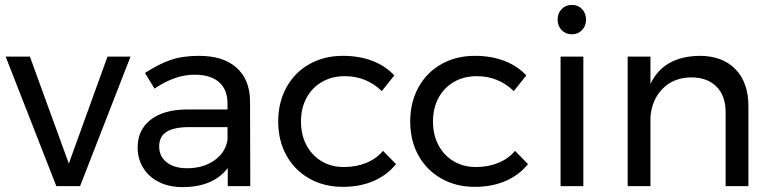

<svg xmlns="http://www.w3.org/2000/svg" viewBox="-20 -760 3151 784"><path d="M3 -529H102L261 -92L419 -529H513L307 0H210Z M910 0V-74Q851 4 725 4Q670 4 628.5 -17Q587 -38 564.5 -75Q542 -112 542 -158Q542 -229 594.5 -270.5Q647 -312 741 -313H909V-338Q909 -394 874.5 -424.5Q840 -455 774 -455Q694 -455 611 -398L572 -462Q629 -499 677.5 -515.5Q726 -532 793 -532Q892 -532 946 -483.5Q1000 -435 1001 -348L1002 0ZM909 -188V-241H754Q691 -241 660.5 -222Q630 -203 630 -162Q630 -121 661 -97Q692 -73 744 -73Q809 -73 854.5 -104.5Q900 -136 909 -188Z M1388 -449Q1336 -449 1295.5 -426Q1255 -403 1232 -361Q1209 -319 1209 -264Q1209 -209 1231.5 -167Q1254 -125 1293.5 -101.5Q1333 -78 1384 -78Q1435 -78 1476 -95Q1517 -112 1544 -144L1597 -90Q1561 -45 1505.5 -21Q1450 3 1380 3Q1303 3 1243 -31Q1183 -65 1149.5 -125.5Q1116 -186 1116 -264Q1116 -342 1149.5 -403Q1183 -464 1243 -498Q1303 -532 1380 -532Q1447 -532 1500.5 -511.5Q1554 -491 1590 -452L1539 -388Q1476 -449 1388 -449Z M1927 -449Q1875 -449 1834.5 -426Q1794 -403 1771 -361Q1748 -319 1748 -264Q1748 -209 1770.5 -167Q1793 -125 1832.5 -101.5Q1872 -78 1923 -78Q1974 -78 2015 -95Q2056 -112 2083 -144L2136 -90Q2100 -45 2044.5 -21Q1989 3 1919 3Q1842 3 1782 -31Q1722 -65 1688.5 -125.5Q1655 -186 1655 -264Q1655 -342 1688.5 -403Q1722 -464 1782 -498Q1842 -532 1919 -532Q1986 -532 2039.5 -511.5Q2093 -491 2129 -452L2078 -388Q2015 -449 1927 -449Z M2269 -529H2362V0H2269ZM2373 -680Q2373 -654 2356.5 -637Q2340 -620 2315 -620Q2290 -620 2273.5 -637Q2257 -654 2257 -680Q2257 -706 2273.5 -723Q2290 -740 2315 -740Q2340 -740 2356.5 -723Q2373 -706 2373 -680Z M3036 -327V0H2943V-302Q2943 -369 2905.5 -406.5Q2868 -444 2802 -444Q2731 -443 2686.5 -398.5Q2642 -354 2636 -283V0H2543V-529H2636V-417Q2689 -530 2837 -532Q2930 -532 2983 -477.5Q3036 -423 3036 -327Z"/></svg>

Font: Gontserrat
Style: Regular
Weight: 400
Designer: Julieta Ulanovsky
Foundry: Julieta Ulanovsky
Version: Version 6.001